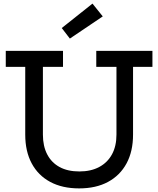

<svg xmlns="http://www.w3.org/2000/svg" viewBox="-20 -1034 878 1065"><path d="M514 -752H825.5V-663H718V-287.5Q718 -194.5 682 -127.8Q646 -61 579.2 -25Q512.5 11 419 11Q325.5 11 258.5 -25Q191.5 -61 155.8 -127.8Q120 -194.5 120 -287.5V-663H12V-752H329.5V-663H218V-287.5Q218 -223.5 241.8 -177.8Q265.5 -132 310.5 -107.5Q355.5 -83 420 -83Q484.5 -83 530.5 -107.8Q576.5 -132.5 601.2 -178Q626 -223.5 626 -287.5V-663H514ZM493 -1014 550 -943 367.5 -820 322.5 -878.5Z"/></svg>

Font: Hepta Slab ExtraLight Medium
Style: Regular
Weight: 500
Version: Version 1.100